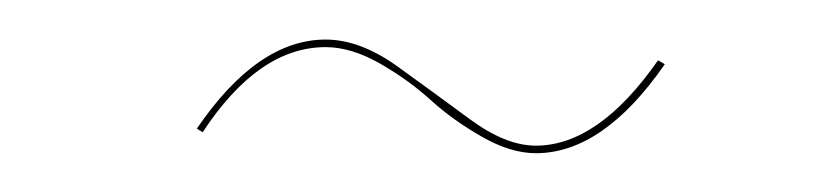

<svg xmlns="http://www.w3.org/2000/svg" viewBox="-20 -369 427 99"><path d="M256.3 -290Q243.2 -290 228.3 -298.6Q213.4 -307.1 202.1 -317.4Q190.9 -327.6 176 -336.2Q161.1 -344.7 147.9 -344.7Q113.3 -344.7 84.5 -300.8L81.5 -302.7Q112.8 -348.6 147.9 -348.6Q165.5 -348.6 184.6 -335Q203.6 -321.3 222.2 -307.6Q240.7 -293.9 256.3 -293.9Q288.6 -293.9 319.3 -337.9L322.8 -335.9Q291 -290 256.3 -290Z"/></svg>

Font: Fira Sans Compressed Four
Style: Italic
Weight: 100
Width: 3
Italic angle: -8°
Designer: Carrois Corporate & Edenspiekermann AG
Foundry: Carrois Corporate GbR & Edenspiekermann AG
Version: Version 4.203;PS 004.203;hotconv 1.0.88;makeotf.lib2.5.64775